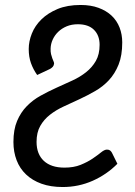

<svg xmlns="http://www.w3.org/2000/svg" viewBox="-20 -744 544 772"><path d="M129.5 -442.5Q113.5 -465 104.5 -490.2Q95.5 -515.5 95.5 -547Q95.5 -577.5 108 -609Q120.5 -640.5 146.5 -666Q172.5 -691.5 211.5 -707.8Q250.5 -724 304 -724Q345 -724 376.2 -712.5Q407.5 -701 428.8 -681Q450 -661 460.8 -633.2Q471.5 -605.5 471.5 -573.5Q471.5 -521 456.8 -484.2Q442 -447.5 417.8 -421.5Q393.5 -395.5 362.5 -377.8Q331.5 -360 299.2 -345Q267 -330 236 -315.8Q205 -301.5 180.8 -282.5Q156.5 -263.5 141.8 -237.5Q127 -211.5 127 -173.5Q127 -124.5 156.2 -97.2Q185.5 -70 239 -70Q276.5 -70 304.2 -81.2Q332 -92.5 352.2 -106.2Q372.5 -120 386.2 -131.2Q400 -142.5 410 -142.5Q418 -142.5 422.5 -139Q427 -135.5 430 -130L452 -85.5Q409.5 -42.5 352.8 -17.2Q296 8 232 8Q184 8 147 -5.2Q110 -18.5 84.8 -42.5Q59.5 -66.5 46.8 -99.8Q34 -133 34 -173Q34 -223 48.8 -257.8Q63.5 -292.5 87.8 -317.2Q112 -342 143.2 -359.2Q174.5 -376.5 207 -391.2Q239.5 -406 270.8 -420.2Q302 -434.5 326.2 -453.8Q350.5 -473 365.5 -499.2Q380.5 -525.5 380.5 -564Q380.5 -601.5 358 -624Q335.5 -646.5 293 -646.5Q268 -646.5 248.2 -638.2Q228.5 -630 214.2 -616.2Q200 -602.5 192 -585Q184 -567.5 183.5 -549Q183 -536 185.2 -526.5Q187.5 -517 190.2 -509.8Q193 -502.5 195.2 -497.5Q197.5 -492.5 197.5 -488.5Q196.5 -480.5 192.5 -475.8Q188.5 -471 180.5 -466.5Z"/></svg>

Font: Lato
Style: Italic
Weight: 400
Italic angle: -7°
Designer: Lukasz Dziedzic
Foundry: tyPoland Lukasz Dziedzic
Version: Version 2.007; 2014-02-27